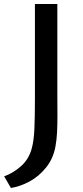

<svg xmlns="http://www.w3.org/2000/svg" viewBox="-41 -763 409 945"><path d="M115.2 -32.2Q125.5 -69.3 128.2 -127.2Q130.9 -185.1 130.9 -279.3V-296.9V-743.2H241.2V-299.3L241.7 -194.8Q241.7 -146.5 239.7 -109.9Q237.8 -73.2 231.9 -42Q221.2 17.6 185.8 61.5Q150.4 105.5 104 130.4Q57.6 155.3 12.7 162.1L-20.5 105Q24.9 88.4 63 54.4Q101.1 20.5 115.2 -32.2Z"/></svg>

Font: Merriweather Sans
Style: Regular
Weight: 400
Designer: Eben Sorkin
Foundry: Eben Sorkin
Version: Version 1.006; ttfautohint (v1.4.1) -l 6 -r 50 -G 0 -x 11 -H